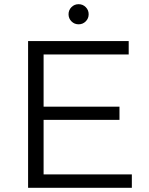

<svg xmlns="http://www.w3.org/2000/svg" viewBox="-20 -896 709 916"><path d="M188 -64H609V0H114V-700H594V-636H188V-387H550V-324H188ZM321 -794Q307 -808 307 -828Q307 -848 321 -862Q335 -876 355 -876Q375 -876 389 -862Q403 -848 403 -828Q403 -808 389 -794Q375 -780 355 -780Q335 -780 321 -794Z"/></svg>

Font: Belfius21
Style: Regular
Weight: 400
Designer: Montserrat's base design by Julieta Ulanovsky, modified by Coast SPRL for Belfius Bank NV.
Foundry: Montserrat's base design by Julieta Ulanovsky, modified by Coast SPRL for Belfius Bank NV.
Version: Version 2.000;FEAKit 1.0